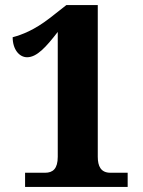

<svg xmlns="http://www.w3.org/2000/svg" viewBox="-20 -738 563 758"><path d="M79 0H484V-56H416C378 -56 366 -82 366 -119V-718H242L177 -667C115 -619 67 -601 30 -591C30 -543 56 -512 87 -512C125 -512 161 -551 208 -612V-119C208 -72 189 -56 158 -56H79Z"/></svg>

Font: Noto Serif Tamil SemiCondensed ExtraBold
Style: Regular
Weight: 800
Width: 4
Designer: Indian Type Foundry, Tom Grace, and the Monotype Design Team
Foundry: Monotype Imaging Inc.
Version: Version 2.004